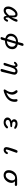

<svg xmlns="http://www.w3.org/2000/svg" viewBox="3058 -3806 883 7040"><g transform="rotate(90 3500.0 -286.5)"><path d="M256.8 -24.4Q217.8 -67.4 217.8 -141.6Q217.8 -255.9 309.6 -372.1Q402.3 -487.3 504.9 -487.3Q617.2 -487.3 617.2 -361.3L615.2 -306.6L614.3 -266.6Q659.2 -347.7 682.6 -436.5Q695.3 -487.3 733.4 -487.3Q777.3 -487.3 777.3 -450.2Q777.3 -420.9 739.3 -341.8Q699.2 -259.8 621.1 -155.3L627 -73.2Q631.8 -51.8 649.4 -51.8Q675.8 -51.8 697.3 -105.5Q710.9 -140.6 734.4 -140.6Q775.4 -140.6 775.4 -104.5Q775.4 -80.1 735.4 -29.3Q695.3 21.5 641.6 21.5Q603.5 21.5 586.9 -1Q571.3 -21.5 560.5 -92.8Q475.6 21.5 362.3 21.5Q296.9 21.5 256.8 -24.4ZM547.9 -182.6 549.8 -329.1Q549.8 -410.2 500 -410.2Q439.5 -410.2 373 -316.4Q306.6 -222.7 306.6 -141.6Q306.6 -56.6 375 -56.6Q444.3 -56.6 547.9 -182.6Z M1339.8 95.7Q1339.8 86.9 1356.4 44.9Q1373 3.9 1386.7 -39.1Q1215.8 -86.9 1215.8 -236.3Q1215.8 -345.7 1296.9 -423.8Q1376 -501 1524.4 -505.9L1555.7 -631.8Q1569.3 -708 1616.2 -708Q1662.1 -708 1662.1 -667L1659.2 -646.5L1609.4 -497.1Q1784.2 -454.1 1784.2 -296.9Q1784.2 -173.8 1698.2 -100.6Q1611.3 -28.3 1486.3 -28.3H1470.7L1455.1 30.3L1444.3 72.3Q1431.6 134.8 1383.8 134.8Q1339.8 134.8 1339.8 95.7ZM1504.9 -433.6Q1420.9 -431.6 1363.3 -379.9Q1304.7 -327.1 1304.7 -236.3Q1304.7 -150.4 1407.2 -104.5Q1476.6 -327.1 1504.9 -433.6ZM1693.4 -290Q1693.4 -394.5 1586.9 -423.8L1489.3 -95.7Q1693.4 -120.1 1693.4 -290Z M2508.8 94.7Q2508.8 85 2516.6 61.5L2562.5 -93.8Q2629.9 -335.9 2629.9 -363.3Q2629.9 -412.1 2582 -412.1Q2525.4 -412.1 2485.4 -334Q2446.3 -259.8 2386.7 -34.2Q2372.1 25.4 2330.1 25.4Q2286.1 25.4 2286.1 -10.7Q2286.1 -24.4 2294.9 -45.9Q2388.7 -300.8 2388.7 -375Q2388.7 -412.1 2365.2 -412.1Q2344.7 -412.1 2318.4 -377.9Q2301.8 -355.5 2283.2 -355.5Q2247.1 -355.5 2247.1 -389.6Q2247.1 -414.1 2290 -450.2Q2331.1 -487.3 2371.1 -487.3Q2403.3 -487.3 2425.8 -464.8Q2446.3 -443.4 2446.3 -415L2445.3 -404.3V-399.4Q2503.9 -487.3 2594.7 -487.3Q2647.5 -487.3 2683.6 -457Q2719.7 -426.8 2719.7 -373Q2719.7 -344.7 2678.7 -184.6Q2637.7 -23.4 2617.2 73.2Q2604.5 134.8 2555.7 134.8Q2508.8 134.8 2508.8 94.7Z M3259.8 -18.6Q3259.8 -31.2 3279.3 -58.6Q3361.3 -168.9 3361.3 -273.4Q3361.3 -340.8 3299.8 -416Q3287.1 -431.6 3287.1 -445.3Q3287.1 -487.3 3337.9 -487.3Q3374 -487.3 3412.1 -424.8Q3451.2 -364.3 3451.2 -295.9Q3451.2 -210 3388.7 -100.6L3377.9 -79.1Q3622.1 -168.9 3622.1 -364.3L3617.2 -431.6L3616.2 -448.2Q3616.2 -487.3 3664.1 -487.3Q3714.8 -487.3 3714.8 -386.7Q3714.8 -151.4 3475.6 -37.1Q3349.6 21.5 3299.8 21.5Q3259.8 21.5 3259.8 -18.6Z M4335.9 -20.5Q4288.1 -62.5 4288.1 -119.1Q4288.1 -214.8 4410.2 -261.7L4418.9 -264.6Q4353.5 -303.7 4353.5 -364.3Q4353.5 -417 4398.4 -453.1Q4441.4 -487.3 4514.6 -487.3Q4615.2 -487.3 4681.6 -435.5Q4703.1 -416 4703.1 -400.4Q4703.1 -364.3 4664.1 -364.3Q4654.3 -364.3 4611.3 -387.7Q4569.3 -413.1 4520.5 -413.1Q4440.4 -413.1 4440.4 -354.5Q4440.4 -290 4565.4 -290H4605.5Q4641.6 -290 4641.6 -256.8Q4641.6 -223.6 4592.8 -223.6Q4377 -223.6 4377 -123Q4377 -91.8 4406.2 -72.3Q4435.5 -51.8 4471.7 -51.8Q4538.1 -51.8 4605.5 -116.2Q4627.9 -137.7 4646.5 -137.7Q4687.5 -137.7 4687.5 -99.6Q4687.5 -70.3 4621.1 -24.4Q4552.7 21.5 4471.7 21.5Q4383.8 21.5 4335.9 -20.5Z M5374 -85Q5374 -128.9 5424.8 -285.2Q5475.6 -443.4 5495.1 -470.7Q5508.8 -487.3 5531.2 -487.3Q5583 -487.3 5583 -446.3Q5583 -438.5 5543.9 -335Q5510.7 -250 5483.4 -169.9Q5461.9 -103.5 5461.9 -88.9Q5461.9 -56.6 5494.1 -56.6Q5529.3 -56.6 5559.6 -114.3Q5569.3 -133.8 5594.7 -133.8Q5630.9 -133.8 5630.9 -100.6Q5630.9 -66.4 5585 -22.5Q5540 21.5 5478.5 21.5Q5374 21.5 5374 -85Z M6271.5 -28.3Q6219.7 -78.1 6219.7 -166Q6219.7 -300.8 6319.3 -397.5Q6396.5 -471.7 6565.4 -472.7H6736.3Q6798.8 -472.7 6798.8 -431.6Q6798.8 -387.7 6752.9 -387.7L6626 -395.5Q6686.5 -339.8 6686.5 -265.6Q6686.5 -162.1 6606.4 -70.3Q6525.4 22.5 6411.1 22.5Q6324.2 22.5 6271.5 -28.3ZM6541 -131.8Q6596.7 -210 6596.7 -290Q6596.7 -399.4 6495.1 -399.4Q6432.6 -399.4 6374 -325.2Q6313.5 -252.9 6313.5 -159.2Q6313.5 -54.7 6409.2 -54.7Q6485.4 -54.7 6541 -131.8Z"/></g></svg>

Font: KTXP_ComRound
Style: Medium
Weight: 500
Version: Version 1.01;May 16, 2022;FontCreator 13.0.0.2683 64-bit